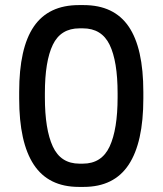

<svg xmlns="http://www.w3.org/2000/svg" viewBox="-20 -732 642 758"><path d="M291.5 5.9Q171.4 5.9 113.5 -81.8Q55.7 -169.4 55.7 -342.8V-369.1Q55.7 -542.5 113.5 -627.2Q171.4 -711.9 291.5 -711.9H310.1Q430.2 -711.9 488 -627.2Q545.9 -542.5 545.9 -369.1V-342.8Q545.9 -169.4 488 -81.8Q430.2 5.9 310.1 5.9ZM293.9 -620.1Q219.7 -620.1 188.5 -555.2Q157.2 -490.2 157.2 -363.8V-347.7Q157.2 -221.2 188.5 -153.6Q219.7 -85.9 293.9 -85.9H307.1Q381.3 -85.9 412.8 -153.6Q444.3 -221.2 444.3 -347.7V-363.8Q444.3 -490.2 412.8 -555.2Q381.3 -620.1 307.1 -620.1Z"/></svg>

Font: Kay Pho Du
Style: Bold
Weight: 700
Designer: Victor Gaultney, Khu Oo Reh
Foundry: SIL International
Version: Version 3.000